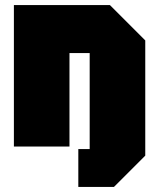

<svg xmlns="http://www.w3.org/2000/svg" viewBox="-20 -580 630 760"><path d="M35 0V-560H415L555 -420V36L431 160H290V10H335V-370H255V0Z"/></svg>

Font: Tektur SemiCondensed Black
Style: Regular
Weight: 900
Width: 4
Designer: Adam Jagosz
Foundry: Adam Jagosz
Version: Version 1.005;gftools[0.9.30]